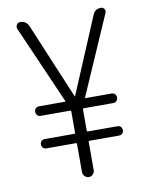

<svg xmlns="http://www.w3.org/2000/svg" viewBox="-83 -791 666 852"><g transform="rotate(-10 250.0 -365.0)"><path d="M203.1 -351.6 48.8 -704.1Q45.9 -712.9 51.3 -721.7Q56.6 -730.5 66.4 -730.5Q94.7 -730.5 105.5 -704.1L248 -364.3Q248 -363.3 249 -363.3Q250 -363.3 250 -364.3L393.6 -705.1Q403.3 -730.5 430.7 -730.5Q440.4 -730.5 445.8 -722.2Q451.2 -713.9 447.3 -705.1L293 -351.6Q291 -347.7 295.9 -347.7H412.1Q420.9 -347.7 426.8 -341.3Q432.6 -335 432.6 -326.2Q432.6 -317.4 426.8 -311Q420.9 -304.7 412.1 -304.7H278.3Q274.4 -304.7 274.4 -299.8V-205.1Q274.4 -200.2 278.3 -200.2H412.1Q420.9 -200.2 426.8 -194.3Q432.6 -188.5 432.6 -179.2Q432.6 -169.9 426.8 -164.1Q420.9 -158.2 412.1 -158.2H278.3Q274.4 -158.2 274.4 -153.3V-26.4Q274.4 -16.6 266.6 -8.3Q258.8 0 248.5 0Q238.3 0 230 -7.8Q221.7 -15.6 221.7 -26.4V-153.3Q221.7 -158.2 217.8 -158.2H84Q75.2 -158.2 69.3 -164.1Q63.5 -169.9 63.5 -179.2Q63.5 -188.5 69.3 -194.3Q75.2 -200.2 84 -200.2H217.8Q221.7 -200.2 221.7 -205.1V-299.8Q221.7 -304.7 217.8 -304.7H84Q75.2 -304.7 69.3 -311Q63.5 -317.4 63.5 -326.2Q63.5 -335 69.3 -341.3Q75.2 -347.7 84 -347.7H200.2Q205.1 -347.7 203.1 -351.6Z"/></g></svg>

Font: Rounded-L Mgen+ 1m light
Style: Regular
Weight: 200
Designer: [Source Han Sans]
Ryoko NISHIZUKA  (kana & ideographs); Paul D. Hunt (Latin, Greek & Cyrillic); Wenlong ZHANG  (bopomofo
Version: Version 1.059.20150602